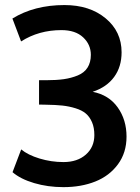

<svg xmlns="http://www.w3.org/2000/svg" viewBox="-20 -748 566 778"><path d="M236.8 10.3Q173.8 10.3 118.4 -6.1Q63 -22.5 30.8 -50.3L65.9 -142.6Q92.8 -120.1 140.1 -105.7Q187.5 -91.3 237.3 -91.3Q293.5 -91.3 327.9 -121.6Q362.3 -151.9 362.3 -200.7Q362.3 -231 352.8 -252.9Q343.3 -274.9 327.6 -288.1Q312 -301.3 285.9 -309.3Q259.8 -317.4 232.4 -320.3Q205.1 -323.2 166.5 -323.7Q165 -323.7 152.3 -324Q139.6 -324.2 138.2 -324.2V-422.9H165.5Q208 -422.9 238.5 -427.2Q269 -431.6 295.2 -442.4Q321.3 -453.1 334.7 -474.1Q348.1 -495.1 348.1 -525.9Q348.1 -567.4 316.9 -596.7Q285.6 -626 229 -626Q137.2 -626 65.4 -580.1L30.3 -672.9Q119.1 -727.5 241.2 -727.5Q343.3 -727.5 408 -673.8Q472.7 -620.1 472.7 -536.1Q472.7 -477.5 442.6 -436.3Q412.6 -395 355.5 -376Q420.9 -363.3 456.8 -313Q492.7 -262.7 492.7 -194.3Q492.7 -129.4 458 -82.3Q423.3 -35.2 366.2 -12.5Q309.1 10.3 236.8 10.3Z"/></svg>

Font: Oxygen
Style: Bold
Weight: 700
Designer: vernon adams
Foundry: Vernon Adams
Version: Version 0.2.3 webfont; ttfautohint (v0.93.3-1d66) -l 8 -r 50